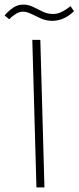

<svg xmlns="http://www.w3.org/2000/svg" viewBox="-57 -818 343 838"><path d="M172 -727Q145 -727 122.5 -737Q100 -747 80 -757Q60 -767 43 -767Q28 -767 13 -758Q-2 -749 -17 -734L-37 -751Q-19 -771 0.5 -784.5Q20 -798 45 -798Q67 -798 88 -787.5Q109 -777 130 -767Q151 -757 175 -757Q193 -757 211 -765.5Q229 -774 251 -791L266 -769Q240 -745 216.5 -736Q193 -727 172 -727ZM102 0 84 -644H119L137 0Z"/></svg>

Font: Noto Sans Arabic UI SmCn XLt
Style: Regular
Weight: 200
Width: 4
Designer: Monotype Design Team, Nadine Chahine and Nizar Qandah
Foundry: Monotype Imaging Inc.
Version: Version 2.010; ttfautohint (v1.8.4.7-5d5b)